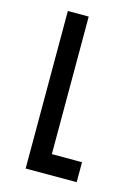

<svg xmlns="http://www.w3.org/2000/svg" viewBox="-110 -773 609 836"><g transform="rotate(15 195.0 -355.0)"><path d="M320 0V-90H184V-710H90V0Z"/></g></svg>

Font: Grotesk 02 Mince
Style: Bold
Weight: 400
Designer: Frank Adebiaye, contributions by Jérémy Landes, Ariel Martín Pérez
Foundry: Velvetyne Type Foundry
Version: Version 3.000;Glyphs 3.1.2 (3150)